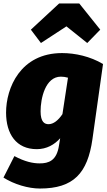

<svg xmlns="http://www.w3.org/2000/svg" viewBox="-23 -860 618 1107"><path d="M213 -612 360 -708 480 -612 555 -689 434 -840H318L155 -689ZM335 -554C94 -554 12 -352 12 -211C12 -87 71 0 189 0C246 0 291 -26 324 -63L317 -21C304 67 257 82 206 82C166 82 120 72 60 40L-3 164C59 203 140 227 207 227C401 227 482 139 510 -58L571 -491C497 -535 410 -554 335 -554ZM328 -418C343 -418 354 -416 369 -412L337 -202C313 -166 285 -144 257 -144C235 -144 211 -155 211 -218C211 -292 238 -418 328 -418Z"/></svg>

Font: Fira Sans Heavy
Style: Italic
Weight: 900
Italic angle: -8°
Designer: bBox Type GmbH & Carrois Corporate GbR & Edenspiekermann AG
Foundry: bBox Type GmbH & Carrois Corporate GbR & Edenspiekermann AG
Version: Version 4.301;PS 004.301;hotconv 1.0.88;makeotf.lib2.5.64775